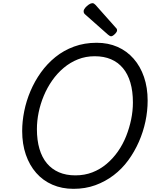

<svg xmlns="http://www.w3.org/2000/svg" viewBox="-20 -1173 976 1212"><path d="M444 19Q371 19 311 -7Q251 -33 208.5 -81.5Q166 -130 143 -197Q120 -264 120 -346Q120 -407 133 -471.5Q146 -536 172.5 -598.5Q199 -661 238.5 -716Q278 -771 330 -813Q382 -855 447.5 -879Q513 -903 590 -903Q663 -903 722 -877Q781 -851 823.5 -802.5Q866 -754 889 -687Q912 -620 912 -538Q912 -472 898 -406Q884 -340 856.5 -277.5Q829 -215 789.5 -161Q750 -107 697.5 -67Q645 -27 582 -4Q519 19 444 19ZM456 -66Q514 -66 563 -85Q612 -104 652.5 -138Q693 -172 724.5 -217Q756 -262 776.5 -314Q797 -366 808 -419.5Q819 -473 819 -526Q819 -597 803 -651.5Q787 -706 756 -743Q725 -780 680.5 -799Q636 -818 578 -818Q521 -818 472 -798.5Q423 -779 382 -744.5Q341 -710 309.5 -665Q278 -620 256.5 -568.5Q235 -517 224 -463.5Q213 -410 213 -358Q213 -288 229 -233.5Q245 -179 276 -142Q307 -105 352 -85.5Q397 -66 456 -66ZM681 -944Q677 -944 672 -947Q667 -950 662 -954L523 -1077Q513 -1085 510.5 -1090Q508 -1095 508 -1102Q508 -1112 518 -1124Q528 -1136 541 -1144.5Q554 -1153 563 -1153Q569 -1153 573.5 -1150Q578 -1147 583 -1142L711 -998Q717 -992 718 -988.5Q719 -985 719 -981Q719 -972 705 -958Q691 -944 681 -944Z"/></svg>

Font: Playwrite DE SAS
Style: Regular
Weight: 400
Designer: Veronika Burian, José Scaglione
Foundry: TypeTogether
Version: Version 1.002